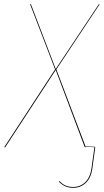

<svg xmlns="http://www.w3.org/2000/svg" viewBox="-39 -700 495 913"><path d="M414 -2 410 0 368 -2 369 0H364L226 -367L-14 0H-19L223 -370L104 -680H108L226 -372L431 -680H435L229 -370L368 -3L370 -4ZM410 0H414L400 102Q394 145 369.5 169Q345 193 310 193Q286 193 270.5 185.5Q255 178 241 164L244 161Q257 175 272 182Q287 189 310 189Q343 189 366.5 166Q390 143 396 101Z"/></svg>

Font: Fira Sans Condensed Four
Style: Italic
Weight: 100
Width: 3
Italic angle: -8°
Designer: bBox Type GmbH & Carrois Corporate GbR & Edenspiekermann AG
Foundry: bBox Type GmbH & Carrois Corporate GbR & Edenspiekermann AG
Version: Version 4.301